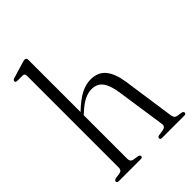

<svg xmlns="http://www.w3.org/2000/svg" viewBox="-215 -824 918 918"><g transform="rotate(-45 244.0 -365.0)"><path d="M137.5 -716V-363L138 -363.5Q181.5 -405 215.2 -422.2Q249 -439.5 281.5 -439.5Q331 -439.5 357.5 -407.2Q384 -375 393.5 -312.5L431.5 -48.5Q433 -37.5 437.2 -31.2Q441.5 -25 452.5 -23L478 -19Q488 -16 488 -9Q488 0 476.5 0H325Q314 0 314 -9Q314 -16 323.5 -19L353.5 -23.5Q375.5 -27.5 372.5 -48L335.5 -299.5Q327.5 -352.5 308 -378Q288.5 -403.5 251.5 -403.5Q228.5 -403.5 203.2 -391.2Q178 -379 147 -350L137.5 -341.5V-45.5Q137.5 -27 155 -23.5L184 -19Q193.5 -16.5 193.5 -9Q193.5 0 182.5 0H33Q21.5 0 21.5 -9Q21.5 -16.5 33 -20L61.5 -24Q79 -27 79 -45.5V-667Q79 -681 67.5 -682L27 -682.5Q17.5 -683.5 17.5 -691Q17.5 -698.5 29 -702L105.5 -725Q119 -729.5 125.5 -729.5Q137.5 -729.5 137.5 -716Z"/></g></svg>

Font: Fraunces 144pt Soft Light
Style: Regular
Weight: 300
Version: Version 1.000;[0bf87f6ff]